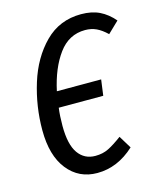

<svg xmlns="http://www.w3.org/2000/svg" viewBox="-108 -778 721 867"><g transform="rotate(-15 252.5 -344.0)"><path d="M158 -392H365L355 -318H147Q142 -282 142 -234Q142 -147 171 -106Q200 -65 251 -65Q286 -65 313 -78.5Q340 -92 378 -120L414 -61Q335 12 240 12Q154 12 101.5 -54Q49 -120 49 -239Q49 -350 82 -456Q115 -562 183.5 -631Q252 -700 353 -700Q403 -700 439 -682.5Q475 -665 505 -630L453 -580Q428 -604 404.5 -615Q381 -626 352 -626Q276 -626 228 -560.5Q180 -495 158 -392Z"/></g></svg>

Font: Fira Sans Extra Condensed
Style: Italic
Weight: 400
Width: 3
Italic angle: -8°
Designer: Carrois Corporate & Edenspiekermann AG
Foundry: Carrois Corporate GbR & Edenspiekermann AG
Version: Version 4.203